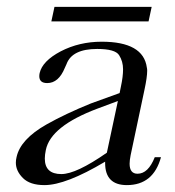

<svg xmlns="http://www.w3.org/2000/svg" viewBox="-20 -537 507 557"><path d="M138 -517H420L411 -475H129ZM447 -81Q425 0 348 0Q285 0 285 -64Q285 -66 285 -68Q171 0 109 0Q67 0 46.5 -20.5Q26 -41 26 -65Q26 -73 28 -81Q39 -133 115 -176Q170 -207 244 -237L327 -267L331 -287Q337 -315 337 -336Q337 -359 325.5 -377Q314 -395 262 -395Q189 -395 173 -351L168 -340Q150 -296 117 -296Q94 -296 94 -316Q94 -320 95 -325Q103 -360 156 -388Q210 -416 275 -416Q396 -416 406 -341Q407 -337 407 -332Q407 -313 399 -276L359 -87Q356 -72 356 -62Q356 -33 379 -33Q410 -33 429 -81ZM263 -222Q127 -171 113 -102Q110 -88 110 -77Q110 -32 158 -32Q201 -32 290 -94L322 -244Z"/></svg>

Font: New Athena Unicode
Style: Italic
Weight: 400
Designer: J. Rusten 1997; rev. by R. Hancock 2001, 2002, rev. by D. Mastronarde 2002-2019
Foundry: Society for Classical Studies (formerly American Philological Association)
Version: Version 5.008